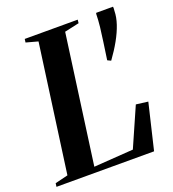

<svg xmlns="http://www.w3.org/2000/svg" viewBox="-153 -848 860 952"><g transform="rotate(-20 277.0 -372.0)"><path d="M-18 0 -15.5 -18.5 52.5 -35 145 -708 82.5 -725 85 -743H364.5L362.5 -725L285.5 -708L192.5 -29.5L401 -44L491.5 -249.5L554.5 -241.5L497 0ZM451 -495 434 -503 433 -504.5Q440.5 -553.5 446.2 -596Q452 -638.5 456 -671Q458 -688 459 -705.8Q460 -723.5 460.5 -739.5L462.5 -743.5H551Q552 -736.5 551.5 -734.2Q551 -732 550.5 -721Q550 -689 537.8 -652.5Q525.5 -616 503.5 -576.5Q481.5 -537 451 -495Z"/></g></svg>

Font: Merriweather 144pt SemiBold
Style: Italic
Weight: 600
Italic angle: -7.8°
Version: Version 2.101